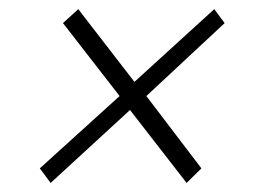

<svg xmlns="http://www.w3.org/2000/svg" viewBox="-20 -445 569 424"><path d="M67.9 -73.2 244.1 -232.9 119.1 -394 152.8 -424.8 276.9 -264.2 453.1 -424.8 476.1 -394 303.2 -232.9 424.8 -73.2 392.1 -41 267.1 -202.1 91.8 -41Z"/></svg>

Font: Dihjauti
Style: Bold Italic
Weight: 700
Italic angle: -9°
Designer: T. Christopher White
Version: Version 3.0.0